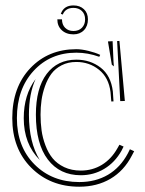

<svg xmlns="http://www.w3.org/2000/svg" viewBox="-20 -728 547 726"><path d="M402.8 -483.4 388.2 -571.3 405.8 -572.3 409.2 -494.6 410.6 -477.1ZM358.9 -520.5 355.5 -513.2Q312.5 -528.8 268.6 -528.8Q170.4 -528.8 107.2 -460.2Q43.9 -391.6 43.9 -281.2Q43.9 -173.3 110.4 -106.4Q176.8 -39.6 279.8 -39.6Q341.3 -39.6 388.2 -67.1Q435.1 -94.7 463.4 -147.9L471.2 -163.6L487.3 -156.2L478.5 -139.6Q448.7 -82 397.7 -52Q346.7 -22 279.8 -22Q169.9 -22 98.1 -93.8Q26.4 -165.5 26.4 -281.2Q26.4 -398.4 94.5 -470.2Q162.6 -542 268.6 -542Q288.6 -542 314.5 -535.6Q340.3 -529.3 358.9 -520.5ZM447.3 -173.8 439.5 -158.2Q414.6 -113.8 374.3 -89.6Q334 -65.4 285.6 -65.4Q206.1 -65.4 160.9 -124.8Q115.7 -184.1 115.7 -294.4Q115.7 -394.5 156.5 -448.5Q197.3 -502.4 268.6 -502.4Q321.3 -502.4 360.4 -472.4Q399.4 -442.4 406.7 -382.3L409.2 -344.7L400.9 -344.2L397.9 -379.9Q391.1 -434.6 354.5 -464.1Q317.9 -493.7 268.6 -493.7Q237.3 -493.7 213.1 -481.2Q189 -468.8 174.3 -449Q159.7 -429.2 150.1 -402.1Q140.6 -375 137 -348.9Q133.3 -322.8 133.3 -294.4Q133.3 -263.2 137.2 -234.9Q141.1 -206.5 151.9 -178Q162.6 -149.4 179.2 -129.2Q195.8 -108.9 223.1 -95.9Q250.5 -83 285.6 -83Q329.6 -83 365.2 -104.7Q400.9 -126.5 423.8 -167L431.6 -180.7ZM434.6 -345.7 422.9 -572.8 431.6 -573.2 452.1 -346.2ZM114.7 -429.2Q89.4 -374 89.4 -294.4Q89.4 -189 130.4 -123Q69.8 -183.6 69.8 -281.2Q69.8 -369.6 114.7 -429.2ZM210 -675.8Q221.2 -707.5 257.8 -707.5Q282.2 -707.5 297.4 -693.1Q312.5 -678.7 312.5 -654.8Q312.5 -629.4 297.4 -613.8Q282.2 -598.1 257.8 -598.1Q230.5 -598.1 213.6 -613.8Q196.8 -629.4 196.8 -654.8H214.4Q214.4 -634.8 226.3 -622.8Q238.3 -610.8 257.8 -610.8Q277.8 -610.8 289.8 -623Q301.8 -635.3 301.8 -654.8Q301.8 -674.8 289.6 -686.5Q277.3 -698.2 257.8 -698.2Q227.5 -698.2 217.3 -672.9Z"/></svg>

Font: FoglihtenNo03
Style: Regular
Weight: 500
Version: Version 0.59